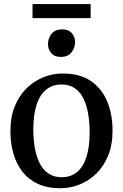

<svg xmlns="http://www.w3.org/2000/svg" viewBox="-20 -938 620 968"><path d="M32.5 -277.5Q32.5 -348 54.5 -402Q76.5 -456 114 -492.8Q151.5 -529.5 198.5 -548.5Q245.5 -567.5 295.5 -567.5Q383 -567.5 438.5 -529.2Q494 -491 520.8 -425.8Q547.5 -360.5 547.5 -279Q547.5 -208.5 525.5 -154.2Q503.5 -100 466 -63.2Q428.5 -26.5 381.5 -7.8Q334.5 11 284 11Q219 11 171.2 -11Q123.5 -33 93 -72.2Q62.5 -111.5 47.5 -164Q32.5 -216.5 32.5 -277.5ZM291 -44.5Q335.5 -44.5 367 -69.5Q398.5 -94.5 415.2 -145Q432 -195.5 432 -271Q432 -322 424.2 -366Q416.5 -410 400 -442.8Q383.5 -475.5 356.5 -493.8Q329.5 -512 291 -512Q245.5 -512 213.8 -487Q182 -462 165 -411.8Q148 -361.5 148 -285.5Q148 -234 156 -190Q164 -146 181 -113.2Q198 -80.5 225.2 -62.5Q252.5 -44.5 291 -44.5ZM286 -651Q254.5 -651 238.2 -670.2Q222 -689.5 222 -716Q222 -745 239.8 -767.5Q257.5 -790 293.5 -790H294.5Q325.5 -790 342 -771.2Q358.5 -752.5 358.5 -726Q358.5 -697 340.5 -674Q322.5 -651 287 -651ZM437 -917.5V-846.5H144V-917.5Z"/></svg>

Font: Merriweather 24pt
Style: Regular
Weight: 400
Designer: Eben Sorkin
Foundry: Eben Sorkin
Version: Version 2.100